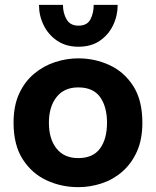

<svg xmlns="http://www.w3.org/2000/svg" viewBox="-20 -761 644 793"><path d="M303 12Q234 12 173 -16Q112 -44 74 -103Q36 -162 36 -254Q36 -324 59 -374Q82 -424 121 -456.5Q160 -489 207.5 -504.5Q255 -520 303 -520Q372 -520 432.5 -492Q493 -464 530.5 -405.5Q568 -347 568 -254Q568 -185 545.5 -135Q523 -85 485 -52Q447 -19 399.5 -3.5Q352 12 303 12ZM303 -108Q364 -108 393 -147.5Q422 -187 422 -254Q422 -320 393.5 -360Q365 -400 303 -400Q245 -400 213.5 -360Q182 -320 182 -254Q182 -187 213.5 -147.5Q245 -108 303 -108ZM304 -568Q253 -568 216.5 -592.5Q180 -617 160.5 -656.5Q141 -695.9 141 -741H240Q240 -707 255 -681Q270 -655 303.9 -655Q340 -655 353.5 -681Q367 -707 367 -741H466Q466 -695.9 447 -656.5Q428 -617 392.1 -592.5Q356.3 -568 304 -568Z"/></svg>

Font: Inclusive Sans
Style: Regular
Weight: 400
Designer: Olivia King
Foundry: Olivia King
Version: Version 2.004